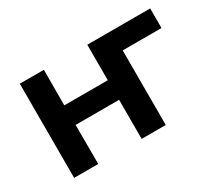

<svg xmlns="http://www.w3.org/2000/svg" viewBox="-99 -691 989 883"><g transform="rotate(-30 395.0 -250.0)"><path d="M74 0V-500H202L201.5 -311.5H432.5V-500H766.5V-396H560.5V0H432.5V-207.5H201.5L202 0Z"/></g></svg>

Font: Geologica EX Med
Style: Regular
Weight: 500
Designer: Sindre Bremnes, Frode Helland
Foundry: Monokrom Skriftforlag AS
Version: Version 1.010;gftools[0.9.28]